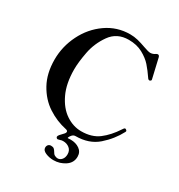

<svg xmlns="http://www.w3.org/2000/svg" viewBox="-221 -893 1177 1263"><g transform="rotate(30 368.0 -262.0)"><path d="M693 -181Q693 -179 691 -175Q653 -102 587.5 -44.5Q522 13 420 13Q407 13 396 24Q387 34 383.5 42Q380 50 384 50L405 49Q444 49 472 68.5Q500 88 500 124Q500 170 460.5 196.5Q421 223 373 223Q341 223 313 211Q285 199 285 178Q285 165 292.5 156.5Q300 148 313 148Q328 148 335.5 154Q343 160 350 172Q358 187 367 192Q379 199 391 199Q409 199 422 183.5Q435 168 435 143Q435 114 415 98Q395 82 367 82Q354 82 345 86Q333 90 329 90Q324 90 320 86Q316 82 316 77Q316 71 324 61L351 32Q357 25 357 18Q357 8 342 5Q266 -11 199.5 -54.5Q133 -98 91 -174Q49 -250 49 -355Q49 -454 94 -544.5Q139 -635 219 -691Q299 -747 398 -747Q428 -747 456.5 -740Q485 -733 518 -721Q557 -707 571 -707Q591 -707 609 -720Q616 -724 621 -724Q631 -724 635 -710L651 -641L668 -568L670 -558Q670 -552 662 -548Q660 -547 657 -547Q651 -547 646 -553Q614 -600 586.5 -631Q559 -662 514 -686.5Q469 -711 408 -711Q319 -711 271 -643Q223 -575 208 -496Q193 -417 193 -363Q193 -256 228.5 -181.5Q264 -107 319.5 -70Q375 -33 436 -33Q516 -33 568 -72.5Q620 -112 663 -178Q670 -189 674 -192Q678 -194 679 -194Q681 -194 686 -191Q693 -187 693 -181Z"/></g></svg>

Font: Shippori Mincho B1
Style: Bold
Weight: 700
Designer: FONTDASU
Foundry: FONTDASU / Google Inc. / but / Adobe
Version: Version 3.110; ttfautohint (v1.8.3)